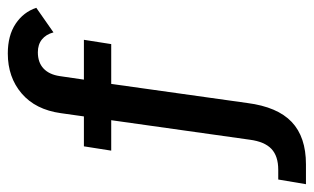

<svg xmlns="http://www.w3.org/2000/svg" viewBox="-239 -457 804 492"><g transform="rotate(-90 163.0 -211.0)"><path d="M101 -328H23L34 -398H134L107 -372L119 -457Q128 -522 169.5 -557.5Q211 -593 272 -593Q318 -593 348 -573Q378 -553 389 -520L326 -476Q321 -495 308 -505.5Q295 -516 275 -516Q249 -516 233.5 -501.5Q218 -487 214 -460L201 -371L182 -398H307L296 -328H194L145 21Q135 98 96.5 134.5Q58 171 -12 171H-63L-51 100H-26Q9 100 27.5 82.5Q46 65 51 27Z"/></g></svg>

Font: Rokkitt Medium
Style: Italic
Weight: 500
Italic angle: -9°
Designer: Vernon Adams
Foundry: Vernon Adams
Version: Version 3.103